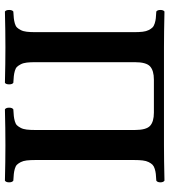

<svg xmlns="http://www.w3.org/2000/svg" viewBox="26 -713 689 781"><g transform="rotate(90 370.5 -322.5)"><path d="M26.9 2Q20.5 -2.4 20.5 -15.1Q20.5 -27.8 26.9 -32.2Q44.4 -33.2 54.2 -34.2Q64 -35.2 75.2 -38.3Q86.4 -41.5 91.8 -47.1Q97.2 -52.7 102.3 -62.5Q107.4 -72.3 109.1 -86.7Q110.8 -101.1 110.8 -122.1V-522.9Q110.8 -543.9 109.1 -558.3Q107.4 -572.8 102.3 -582.8Q97.2 -592.8 91.6 -598.4Q85.9 -604 75 -607.4Q64 -610.8 54.2 -611.8Q44.4 -612.8 26.9 -613.8Q20.5 -618.2 20.5 -630.4Q20.5 -642.6 26.9 -647Q112.8 -645 172.9 -645H570.8Q628.9 -645 714.8 -647Q721.7 -642.6 721.7 -630.4Q721.7 -618.2 714.8 -613.8Q697.3 -612.8 687.5 -611.8Q677.7 -610.8 666.7 -607.4Q655.8 -604 650.1 -598.4Q644.5 -592.8 639.4 -582.8Q634.3 -572.8 632.6 -558.3Q630.9 -543.9 630.9 -522.9V-122.1Q630.9 -101.1 632.6 -86.7Q634.3 -72.3 639.4 -62.5Q644.5 -52.7 649.9 -47.1Q655.3 -41.5 666.5 -38.3Q677.7 -35.2 687.5 -34.2Q697.3 -33.2 714.8 -32.2Q721.7 -27.8 721.7 -15.1Q721.7 -2.4 714.8 2Q636.7 0 570.8 0Q502.9 0 424.8 2Q418 -2.4 418 -15.1Q418 -27.8 424.8 -32.2Q442.4 -33.2 452.1 -34.2Q461.9 -35.2 473.1 -38.3Q484.4 -41.5 489.7 -47.1Q495.1 -52.7 500.2 -62.5Q505.4 -72.3 507.1 -86.7Q508.8 -101.1 508.8 -122.1V-525.9Q508.8 -572.8 491.9 -588.4Q475.1 -604 438 -604H304.2Q267.1 -604 250 -588.4Q232.9 -572.8 232.9 -525.9V-122.1Q232.9 -101.1 234.6 -86.7Q236.3 -72.3 241.5 -62.5Q246.6 -52.7 252 -47.1Q257.3 -41.5 268.6 -38.3Q279.8 -35.2 289.6 -34.2Q299.3 -33.2 316.9 -32.2Q323.2 -27.8 323.2 -15.1Q323.2 -2.4 316.9 2Q236.8 0 172.9 0Q105 0 26.9 2Z"/></g></svg>

Font: Common Serif SemiBold
Style: Regular
Weight: 600
Designer: Philipp H. Poll, Khaled Hosny
Foundry: Stefan Peev, Context Ltd.
Version: Version 1.026